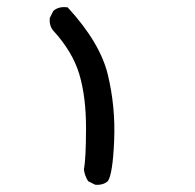

<svg xmlns="http://www.w3.org/2000/svg" viewBox="-20 -338 540 533"><path d="M244.1 174.8 224.6 165Q214.8 149.4 212.9 131.8Q218.8 102.5 218.8 16.6Q218.8 -69.3 200.2 -131.8Q181.6 -194.3 127.9 -252.9Q116.2 -266.6 118.2 -288.1L127.9 -307.6Q143.6 -321.3 168 -317.4Q257.8 -219.7 279.3 -130.9Q300.8 -42 296.9 51.8Q293 145.5 279.3 165Q265.6 176.8 244.1 174.8Z"/></svg>

Font: NaikaiFont
Style: Regular
Weight: 400
Version: Version 1.67